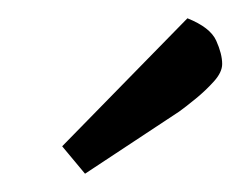

<svg xmlns="http://www.w3.org/2000/svg" viewBox="-20 -751 263 210"><path d="M73 -561 48 -591 185 -731Q210 -721 216.5 -706.5Q223 -692 223 -681Q223 -672 214 -662Q205 -652 194 -643Q183 -634 176 -629Z"/></svg>

Font: Faustina Light
Style: Italic
Weight: 300
Italic angle: -8°
Designer: Alfonso Garcia
Foundry: http://www.omnibus-type.com
Version: Version 1.200